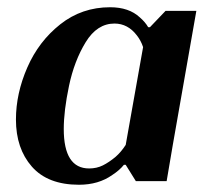

<svg xmlns="http://www.w3.org/2000/svg" viewBox="-20 -500 590 530"><path d="M24 -170Q24 -242 55.5 -314Q87 -386 146.5 -433Q206 -480 284 -480Q336 -480 366 -452Q381 -439 389 -425H394L437 -470H522L457 -100L440 0H355L327 -45H322Q310 -30 290 -17Q252 10 198 10Q112 10 68 -40Q24 -90 24 -170ZM299 -67Q314 -80 327 -100L375 -370Q369 -388 358 -402Q333 -435 296 -435Q248 -435 216.5 -383.5Q185 -332 170.5 -263Q156 -194 156 -144Q156 -35 226 -35Q247 -35 264 -43.5Q281 -52 299 -67Z"/></svg>

Font: Philosopher
Style: Bold Italic
Weight: 700
Italic angle: -10°
Designer: Jovanny Lemonad
Foundry: Jovanny Lemonad
Version: Version 2.000